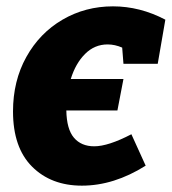

<svg xmlns="http://www.w3.org/2000/svg" viewBox="-20 -571 541 605"><path d="M203 -322H369L350 -223H189Q190 -164 213 -137Q236 -110 277 -110Q321 -110 394 -148L439 -49Q339 14 238 14Q141 14 81 -46Q21 -106 21 -220Q21 -316 63 -391.5Q105 -467 177 -509Q249 -551 336 -551Q421 -551 501 -509L477 -370H369L365 -421Q342 -431 319 -431Q278 -431 248 -401Q218 -371 203 -322Z"/></svg>

Font: Bitter Pro ExtraBold
Style: Italic
Weight: 800
Italic angle: -9°
Designer: Sol Matas, and Bitter project Authors
Foundry: Sol Matas
Version: Version 1.010